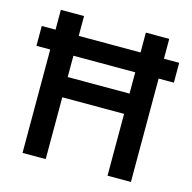

<svg xmlns="http://www.w3.org/2000/svg" viewBox="-101 -786 888 888"><g transform="rotate(15 342.5 -342.5)"><path d="M194 -495H490V-393H194ZM83 -495V0H194V-296H490V0H602V-495H675V-590H602V-685H490V-590H194V-685H83V-590H17V-495Z"/></g></svg>

Font: RazerF5 SemiBold
Style: Regular
Weight: 600
Foundry: Razer Inc.
Version: Version 2